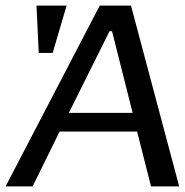

<svg xmlns="http://www.w3.org/2000/svg" viewBox="-42 -669 663 689"><path d="M601 0 428 -649H316L-22 0H75L172 -197H450L500 0ZM434 -264H205L351 -557H360ZM147 -479 197 -649H89L97 -479Z"/></svg>

Font: Gamestation Display
Style: Italic
Weight: 400
Designer: Jonas Hecksher
Foundry: Jonas Hecksher, Playtypeª, e-types AS
Version: Version 1.003